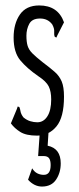

<svg xmlns="http://www.w3.org/2000/svg" viewBox="-20 -488 290 705"><path d="M116 10Q76 10 54.5 -3.5Q33 -17 20 -35L42 -88L45 -97L51 -95Q54 -88 55.5 -78.5Q57 -69 66 -57Q78 -47 91 -43Q104 -39 117 -39Q140 -39 154 -61Q168 -83 168 -123Q168 -152 159 -170.5Q150 -189 121 -208Q79 -237 54.5 -266.5Q30 -296 30 -350Q30 -401 53 -434.5Q76 -468 124 -468Q193 -468 215 -406L191 -359L187 -350L181 -353Q178 -361 179 -372Q180 -383 172 -398Q156 -420 127 -420Q98 -420 87.5 -400.5Q77 -381 77 -357Q77 -334 81.5 -319.5Q86 -305 99 -292Q112 -279 136 -260Q164 -239 181 -224Q198 -209 206.5 -189Q215 -169 215 -133Q215 -57 187 -23.5Q159 10 116 10ZM134 197Q106 197 83 172L98 130Q106 143 117 148.5Q128 154 141 154Q166 154 166 118Q166 102 160.5 93.5Q155 85 140 85H120L126 0H158L155 47Q203 57 203 112Q203 146 186 171.5Q169 197 134 197Z"/></svg>

Font: Inconsolata UltraCondensed
Style: Regular
Weight: 400
Width: 1
Monospace: yes
Designer: Raph Levien, Cyreal, Brenton Simpson
Foundry: Raph Levien, Cyreal, Google
Version: Version 3.001; ttfautohint (v1.8.2.53-6de2)